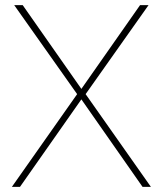

<svg xmlns="http://www.w3.org/2000/svg" viewBox="-20 -731 637 751"><path d="M298.3 -383.3 527.8 -710.9H561L314.9 -362.8L570.3 0H537.6L298.3 -342.3L58.1 0H26.4L281.7 -362.8L35.6 -710.9H68.8Z"/></svg>

Font: TypoPRO Roboto
Style: Regular
Weight: 250
Designer: Google
Version: Version 2.136; 2016